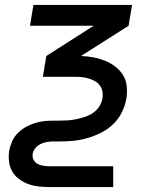

<svg xmlns="http://www.w3.org/2000/svg" viewBox="-20 -540 640 775"><path d="M437 215H179Q157 215 135 212.5Q113 210 93 202.5Q73 195 56.5 182.5Q40 170 29.5 152Q19 134 16.5 112Q14 90 17 68Q21 49 29 30.5Q37 12 51.5 -2.5Q66 -17 83.5 -27Q101 -37 120 -43Q139 -49 157.5 -51Q176 -53 195 -53H217Q234 -53 251.5 -54Q269 -55 286 -58.5Q303 -62 320.5 -67.5Q338 -73 353.5 -83Q369 -93 379.5 -108.5Q390 -124 393 -141Q396 -156 393.5 -170Q391 -184 383.5 -194.5Q376 -205 364 -212Q352 -219 338.5 -223Q325 -227 311.5 -228.5Q298 -230 283 -230H153L167 -314L358 -436H101L115 -520H513L499 -436L307 -314Q333 -313 357 -308.5Q381 -304 403.5 -295Q426 -286 445 -271.5Q464 -257 476.5 -237Q489 -217 491.5 -192Q494 -167 490 -141Q485 -113 471.5 -86Q458 -59 436 -38Q414 -17 386.5 -3.5Q359 10 330.5 18Q302 26 274 28.5Q246 31 218 31H196Q183 31 170 33Q157 35 144.5 41Q132 47 123 57.5Q114 68 112 81Q110 94 115.5 105Q121 116 131.5 121.5Q142 127 154 129Q166 131 179 131H437Z"/></svg>

Font: Iosevka Md Ex Obl
Style: Regular
Weight: 500
Width: 7
Italic angle: -9°
Monospace: yes
Designer: Belleve Invis
Foundry: Belleve Invis
Version: Version 32.5.0; ttfautohint (v1.8.4)